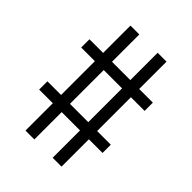

<svg xmlns="http://www.w3.org/2000/svg" viewBox="-202 -820 904 904"><g transform="rotate(45 250.0 -367.5)"><path d="M130 -18V-200H39V-255H130V-480H39V-535H130V-717H189V-535H311V-717H370V-535H461V-480H370V-255H461V-200H370V-18H311V-200H189V-18ZM189 -255H311V-480H189Z"/></g></svg>

Font: Iosevka Light
Style: Regular
Weight: 300
Monospace: yes
Designer: Belleve Invis
Foundry: Belleve Invis
Version: Version 32.5.0; ttfautohint (v1.8.4)